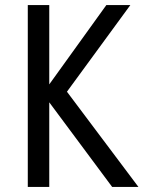

<svg xmlns="http://www.w3.org/2000/svg" viewBox="-20 -740 583 760"><path d="M424 0 175 -335V0H90V-720H175V-406L401 -720H496L245 -377L528 0Z"/></svg>

Font: Carrois Gothic
Style: Regular
Weight: 400
Designer: Ralph du Carrois
Foundry: Ralph du Carrois
Version: Version 1.001